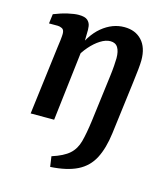

<svg xmlns="http://www.w3.org/2000/svg" viewBox="-95 -499 657 758"><g transform="rotate(15 233.0 -120.5)"><path d="M180 184 174 142Q221 127 244 106.5Q267 86 276 52.5Q285 19 292 -34L316 -223Q319 -246 320.5 -267Q322 -288 322 -298Q322 -326 312.5 -341.5Q303 -357 282 -357Q263 -357 241.5 -343.5Q220 -330 200 -307Q180 -284 166 -256L160 -282Q187 -355 229.5 -390Q272 -425 321 -425Q366 -425 392.5 -396.5Q419 -368 419 -316Q419 -302 416.5 -277.5Q414 -253 410 -222L383 -8Q375 55 353.5 96.5Q332 138 290 159Q248 180 180 184ZM51 0 86 -280Q88 -292 90 -310Q92 -328 92 -336Q92 -353 82.5 -357.5Q73 -362 65 -362H29L34 -401Q64 -413 90.5 -419Q117 -425 134 -425Q160 -425 170.5 -415.5Q181 -406 183 -392Q185 -378 184 -362L183 -306L147 0Z"/></g></svg>

Font: Rasa Medium
Style: Italic
Weight: 500
Italic angle: -7.10001°
Designer: Anna Giedrys (Yrsa+Rasa design), David Brezina (Yrsa art-direction, Rasa art-direction, design)
Foundry: Rosetta Type Foundry
Version: Version 2.004